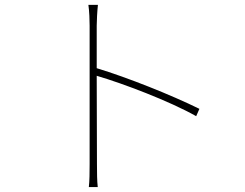

<svg xmlns="http://www.w3.org/2000/svg" viewBox="-20 -744 996 780"><path d="M790.1 -301.8C674 -359 497.9 -429 372.9 -467V-639.9C372.9 -658 375 -699.2 377.8 -724.1H339.1C343 -698.2 344.1 -659.8 344.1 -639.9V-77.1C344.1 -44 343.8 -8.2 340.9 16H377.1C374.3 -8.2 373.9 -44 373.9 -77.1L372.9 -436.1C478.7 -405.2 669 -333.1 777 -272Z"/></svg>

Font: Karasuma Gothic
Style: Thin
Weight: 200
Designer: Rasmus Andersson / Ryoko Ishizuka
Foundry: rsms
Version: Version 1.00